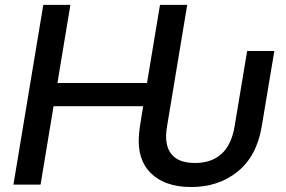

<svg xmlns="http://www.w3.org/2000/svg" viewBox="-20 -747 1157 777"><path d="M155.2 -727.3H264.9L212.4 -411.2H574.9L627.5 -727.3H737.6L655.9 -235.1Q649.5 -197.4 654.1 -169.6Q658.7 -141.7 673.5 -123.4Q688.2 -105.1 712.4 -96.2Q736.5 -87.4 769.2 -87.4Q834.9 -87.4 875.7 -123.6Q916.5 -159.8 929.3 -235.1L980.1 -540.5H1090.2L1039.1 -235.1Q1018.8 -114.3 941.1 -52.2Q864 9.9 753.6 9.9Q641.7 9.9 584.2 -52.9Q527 -115.4 546.2 -235.1L559.3 -317.1H196.7L144.2 0H34.4Z"/></svg>

Font: Inter P Medium
Style: Italic
Weight: 500
Italic angle: 9.39999°
Designer: Rasmus Andersson
Foundry: rsms
Version: Version 3.018;git-588b23468